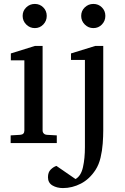

<svg xmlns="http://www.w3.org/2000/svg" viewBox="-20 -728 635 977"><path d="M217.8 -647Q217.8 -621.6 200.2 -603.3Q182.6 -585 157.2 -585Q131.8 -585 113.5 -603.3Q95.2 -621.6 95.2 -647Q95.2 -672.9 113.5 -690.4Q131.8 -708 157.2 -708Q182.6 -708 200.2 -690.4Q217.8 -672.9 217.8 -647ZM269 0H34.2V-39.1L83 -42Q104 -43.5 104 -64V-420.9H35.2V-456.1L157.2 -494.1H196.8V-64Q196.8 -54.7 202.9 -48.6Q209 -42.5 217.8 -42L269 -39.1ZM516.1 -647Q516.1 -621.6 498.5 -603.3Q481 -585 455.1 -585Q429.7 -585 411.4 -603.3Q393.1 -621.6 393.1 -647Q393.1 -672.9 411.4 -690.4Q429.7 -708 455.1 -708Q481 -708 498.5 -690.4Q516.1 -672.9 516.1 -647ZM505.4 -64Q505.4 -34.2 502.7 2.4Q500 39.1 491.7 74.2Q483.4 109.4 466.3 136.2Q435.5 183.6 391.6 206.3Q347.7 229 300.3 229Q269.5 229 246.8 215.6Q224.1 202.1 224.1 173.8Q224.1 148.4 238 134.8Q252 121.1 267.1 116.2L364.3 183.1Q392.1 167.5 402.1 123Q412.1 78.6 412.1 21V-422.9H341.3V-456.1L464.4 -494.1H505.4Z"/></svg>

Font: Charis
Style: Regular
Weight: 400
Designer: Walt Agee, Miriam Martin, Annie Olsen, Victor Gaultney, Lorna Priest, Alan Ward, Bob Hallissy, Martin Hosken, Sharon Cor
Foundry: SIL Global
Version: Version 7.000